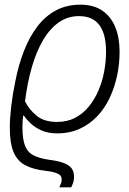

<svg xmlns="http://www.w3.org/2000/svg" viewBox="-20 -562 554 822"><path d="M234 240Q238 232 241 223.5Q244 215 244 206Q244 195 237.5 188.5Q231 182 216 177Q201 172 173 169Q121 163 87.5 145Q54 127 38 89Q22 51 22 -15Q22 -55 28 -106.5Q34 -158 45 -211Q59 -284 83 -345Q107 -406 141 -450Q175 -494 220.5 -518Q266 -542 324 -542Q381 -542 418 -516.5Q455 -491 473.5 -446Q492 -401 492 -340Q492 -289 481.5 -239Q471 -189 450 -144Q429 -99 397 -65Q365 -31 322 -11Q279 9 225 9Q186 9 158 -3.5Q130 -16 111.5 -33.5Q93 -51 82 -67H79Q78 -58 77 -45.5Q76 -33 76 -17Q76 33 87 61.5Q98 90 123.5 103Q149 116 190 122Q231 127 254.5 136.5Q278 146 287.5 160Q297 174 297 196Q297 208 293.5 219Q290 230 285 240ZM224 -40Q268 -40 301.5 -57.5Q335 -75 360 -105.5Q385 -136 401.5 -174.5Q418 -213 426 -256Q434 -299 434 -341Q434 -416 405.5 -454.5Q377 -493 318 -493Q270 -493 231.5 -466Q193 -439 164 -389.5Q135 -340 116 -273.5Q97 -207 87 -128Q106 -91 138 -65.5Q170 -40 224 -40Z"/></svg>

Font: Noto Sans Display Light
Style: Italic
Weight: 300
Italic angle: -12°
Designer: Monotype Design Team
Foundry: Monotype Imaging Inc.
Version: Version 2.003